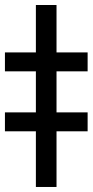

<svg xmlns="http://www.w3.org/2000/svg" viewBox="-64 -743 369 763"><path d="M160.6 -723.1V0H78.6V-723.1ZM-44.4 -459.5V-534.7H284.2V-459.5ZM-44.4 -221.2V-296.4H284.2V-221.2Z"/></svg>

Font: Inter 20pt Medium
Style: Regular
Weight: 500
Version: Version 4.001;git-66647c0bb